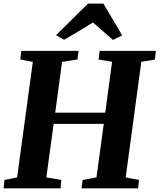

<svg xmlns="http://www.w3.org/2000/svg" viewBox="-24 -1018 863 1038"><path d="M-4.5 0 0 -45 68.5 -59 153.5 -683.5 85.5 -696.5 91.5 -743H400.5L395 -696.5L311.5 -683.5L274.5 -409H545L582 -684L509 -696L514.5 -743H818.5L813.5 -696L740 -684L655.5 -59L727.5 -45L722.5 0H417L423 -45L497.5 -59L537 -348.5H266L226.5 -59L307.5 -45L303.5 0ZM279 -828 452 -998.5H535L636.5 -827L587 -802Q560 -825.5 532.8 -849.2Q505.5 -873 478.5 -896.5Q440.5 -872.5 401 -849Q361.5 -825.5 322.5 -803Z"/></svg>

Font: Merriweather 36pt ExtraBold
Style: Italic
Weight: 800
Italic angle: -7.8°
Version: Version 2.101